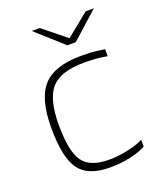

<svg xmlns="http://www.w3.org/2000/svg" viewBox="-130 -765 710 854"><g transform="rotate(-20 225.0 -338.0)"><path d="M415 -62V-30Q389 -14 342.5 -3.5Q296 7 244 7Q140 7 98.5 -50Q57 -107 57 -249Q57 -386 111 -445Q165 -504 292 -504Q317 -504 337.5 -503Q358 -502 402 -495V-462Q368 -468 345 -469.5Q322 -471 292 -471Q182 -471 137.5 -421Q93 -371 93 -249Q93 -123 127.5 -75Q162 -27 252 -27Q296 -27 341.5 -37Q387 -47 415 -62ZM123 -683H161L270 -595L378 -683H417L290 -569H250Z"/></g></svg>

Font: Blinker ExtraLight
Style: Regular
Weight: 200
Designer: Juergen Huber
Foundry: supertype
Version: Version 1.017;hotconv 1.0.117;makeotfexe 2.5.65602